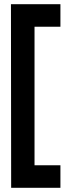

<svg xmlns="http://www.w3.org/2000/svg" viewBox="-20 -769 340 912"><path d="M267 -642H144V16H267V123H33L32 -749H267Z"/></svg>

Font: Panefresco 750wt
Style: Regular
Weight: 750
Foundry: Campivisivi & Chank Co
Version: Version 1.000